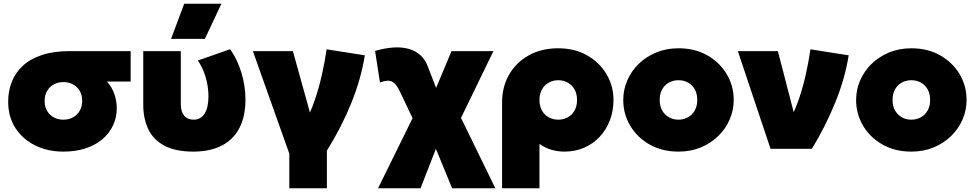

<svg xmlns="http://www.w3.org/2000/svg" viewBox="-20 -792 5188 1022"><path d="M317.5 15Q234 15 167.5 -17.8Q101 -50.5 62.2 -110.2Q23.5 -170 23.5 -251Q23.5 -307 42.5 -355.8Q61.5 -404.5 101 -441.5Q140.5 -478.5 203 -499.2Q265.5 -520 352.5 -520H675.5V-358H549.5Q576.5 -327.5 589 -290.5Q601.5 -253.5 601.5 -216Q601.5 -166.5 581.8 -124.5Q562 -82.5 525 -51Q488 -19.5 435.5 -2.2Q383 15 317.5 15ZM317.5 -155Q346.5 -155 369 -167.5Q391.5 -180 404.5 -202.5Q417.5 -225 417.5 -255Q417.5 -300 389.2 -327.5Q361 -355 317.5 -355Q288.5 -355 266 -342.5Q243.5 -330 230.5 -307.5Q217.5 -285 217.5 -255Q217.5 -210 245.8 -182.5Q274 -155 317.5 -155Z M1010.5 15Q912 15 853.2 -17.5Q794.5 -50 768.5 -106.2Q742.5 -162.5 742.5 -234V-520H942.5V-237Q942.5 -198 960.2 -176.5Q978 -155 1011.5 -155Q1030 -155 1044.5 -163.2Q1059 -171.5 1069 -187Q1079 -202.5 1084.2 -225.5Q1089.5 -248.5 1089.5 -277.5Q1089.5 -313 1083 -346.8Q1076.5 -380.5 1064 -411.8Q1051.5 -443 1033 -470L1205 -530Q1243.5 -476.5 1265 -405.2Q1286.5 -334 1286.5 -263Q1286.5 -172 1254.2 -110.2Q1222 -48.5 1160.5 -17Q1099 14.5 1010.5 15ZM890.5 -585 960.5 -772H1158.5L1070.5 -585Z M1520 210V26L1326 -520H1539L1657 -95L1601 -138Q1631 -188 1654 -254.8Q1677 -321.5 1693.2 -393.2Q1709.5 -465 1718.5 -529.5L1922 -497.5Q1902 -372.5 1849.8 -243.2Q1797.5 -114 1720 10V210Z M1992.5 210 2210.5 -233 2214.5 -82 2108.5 -305Q2090 -345 2067.8 -357.2Q2045.5 -369.5 2002.5 -353L1976.5 -521Q2086 -552.5 2157.8 -531.2Q2229.5 -510 2256.5 -440L2338.5 -228L2268.5 -246L2383.5 -520H2606.5L2390.5 -75L2398.5 -237L2616.5 210H2386.5L2268.5 -77H2330.5L2218.5 210Z M2652.5 210V-247Q2652.5 -330 2690 -395Q2727.5 -460 2794.8 -497.5Q2862 -535 2951.5 -535Q3038.5 -535 3104.8 -497.5Q3171 -460 3208.2 -397.5Q3245.5 -335 3245.5 -260Q3245.5 -201 3226.2 -151Q3207 -101 3172 -63.8Q3137 -26.5 3089.2 -5.8Q3041.5 15 2984.5 15Q2948 15 2914.5 5Q2881 -5 2851.5 -26V210ZM2951.5 -155Q2980 -155 3002.8 -167.8Q3025.5 -180.5 3038.5 -204Q3051.5 -227.5 3051.5 -260Q3051.5 -292.5 3038.2 -316Q3025 -339.5 3002.2 -352.2Q2979.5 -365 2951.5 -365Q2923.5 -365 2900.8 -352.2Q2878 -339.5 2864.8 -316Q2851.5 -292.5 2851.5 -260Q2851.5 -227.5 2864.5 -204Q2877.5 -180.5 2900.2 -167.8Q2923 -155 2951.5 -155Z M3591.5 15Q3504.5 15 3438.2 -22.5Q3372 -60 3334.8 -122.5Q3297.5 -185 3297.5 -260Q3297.5 -314 3318.8 -363.5Q3340 -413 3379.2 -451.5Q3418.5 -490 3472.5 -512.5Q3526.5 -535 3591.5 -535Q3678.5 -535 3744.8 -497.5Q3811 -460 3848.2 -397.5Q3885.5 -335 3885.5 -260Q3885.5 -206 3864.2 -156.5Q3843 -107 3803.8 -68.5Q3764.5 -30 3710.8 -7.5Q3657 15 3591.5 15ZM3591.5 -155Q3619.5 -155 3642.2 -167.8Q3665 -180.5 3678.2 -204Q3691.5 -227.5 3691.5 -260Q3691.5 -292.5 3678.5 -316Q3665.5 -339.5 3642.8 -352.2Q3620 -365 3591.5 -365Q3563 -365 3540.2 -352.2Q3517.5 -339.5 3504.5 -316Q3491.5 -292.5 3491.5 -260Q3491.5 -227.5 3504.8 -204Q3518 -180.5 3540.8 -167.8Q3563.5 -155 3591.5 -155Z M4081.5 0 3907.5 -520H4120.5L4227 -109L4181 -149.5Q4209.5 -198 4231.8 -262.8Q4254 -327.5 4269.5 -397.2Q4285 -467 4294 -529.5L4497.5 -497.5Q4477.5 -372.5 4425.2 -244.5Q4373 -116.5 4301.5 0Z M4831 15Q4744 15 4677.8 -22.5Q4611.5 -60 4574.2 -122.5Q4537 -185 4537 -260Q4537 -314 4558.2 -363.5Q4579.5 -413 4618.8 -451.5Q4658 -490 4712 -512.5Q4766 -535 4831 -535Q4918 -535 4984.2 -497.5Q5050.5 -460 5087.8 -397.5Q5125 -335 5125 -260Q5125 -206 5103.8 -156.5Q5082.5 -107 5043.2 -68.5Q5004 -30 4950.2 -7.5Q4896.5 15 4831 15ZM4831 -155Q4859 -155 4881.8 -167.8Q4904.5 -180.5 4917.8 -204Q4931 -227.5 4931 -260Q4931 -292.5 4918 -316Q4905 -339.5 4882.2 -352.2Q4859.5 -365 4831 -365Q4802.5 -365 4779.8 -352.2Q4757 -339.5 4744 -316Q4731 -292.5 4731 -260Q4731 -227.5 4744.2 -204Q4757.5 -180.5 4780.2 -167.8Q4803 -155 4831 -155Z"/></svg>

Font: Geologica Cursive Black
Style: Regular
Weight: 900
Designer: Sindre Bremnes, Frode Helland
Foundry: Monokrom Skriftforlag AS
Version: Version 1.010;gftools[0.9.28]